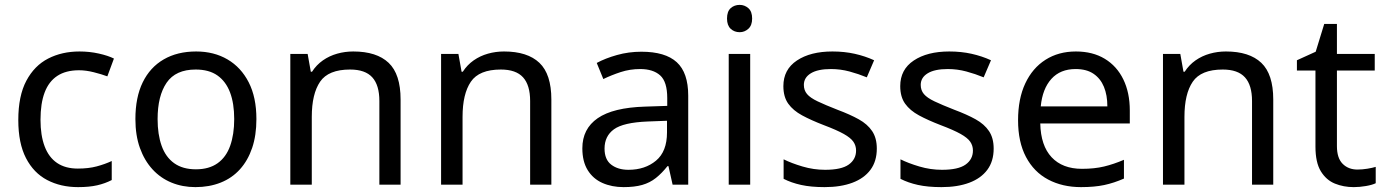

<svg xmlns="http://www.w3.org/2000/svg" viewBox="-20 -757 5681 787"><path d="M300 10Q229 10 173.5 -19Q118 -48 86.5 -109Q55 -170 55 -265Q55 -364 88 -426Q121 -488 177.5 -517Q234 -546 306 -546Q347 -546 385 -537.5Q423 -529 447 -517L420 -444Q396 -453 364 -461Q332 -469 304 -469Q250 -469 215 -446Q180 -423 163 -378Q146 -333 146 -266Q146 -202 163 -157Q180 -112 214 -89Q248 -66 299 -66Q343 -66 376.5 -75Q410 -84 438 -97V-19Q411 -5 378.5 2.5Q346 10 300 10Z M1031 -269Q1031 -202 1013.5 -150.5Q996 -99 963.5 -63Q931 -27 884.5 -8.5Q838 10 781 10Q728 10 683 -8.5Q638 -27 605 -63Q572 -99 553.5 -150.5Q535 -202 535 -269Q535 -358 565 -419.5Q595 -481 651 -513.5Q707 -546 784 -546Q857 -546 912.5 -513.5Q968 -481 999.5 -419.5Q1031 -358 1031 -269ZM626 -269Q626 -206 642.5 -159.5Q659 -113 694 -88Q729 -63 783 -63Q837 -63 872 -88Q907 -113 923.5 -159.5Q940 -206 940 -269Q940 -333 923 -378Q906 -423 871.5 -447.5Q837 -472 782 -472Q700 -472 663 -418Q626 -364 626 -269Z M1428 -546Q1524 -546 1573 -499.5Q1622 -453 1622 -349V0H1535V-343Q1535 -408 1506 -440Q1477 -472 1415 -472Q1326 -472 1292 -422Q1258 -372 1258 -278V0H1170V-536H1241L1254 -463H1259Q1277 -491 1303.5 -509.5Q1330 -528 1362 -537Q1394 -546 1428 -546Z M2046 -546Q2142 -546 2191 -499.5Q2240 -453 2240 -349V0H2153V-343Q2153 -408 2124 -440Q2095 -472 2033 -472Q1944 -472 1910 -422Q1876 -372 1876 -278V0H1788V-536H1859L1872 -463H1877Q1895 -491 1921.5 -509.5Q1948 -528 1980 -537Q2012 -546 2046 -546Z M2609 -545Q2707 -545 2754 -502Q2801 -459 2801 -365V0H2737L2720 -76H2716Q2693 -47 2668.5 -27.5Q2644 -8 2612.5 1Q2581 10 2536 10Q2488 10 2449.5 -7Q2411 -24 2389 -59.5Q2367 -95 2367 -149Q2367 -229 2430 -272.5Q2493 -316 2624 -320L2715 -323V-355Q2715 -422 2686 -448Q2657 -474 2604 -474Q2562 -474 2524 -461.5Q2486 -449 2453 -433L2426 -499Q2461 -518 2509 -531.5Q2557 -545 2609 -545ZM2635 -259Q2535 -255 2496.5 -227Q2458 -199 2458 -148Q2458 -103 2485.5 -82Q2513 -61 2556 -61Q2624 -61 2669 -98.5Q2714 -136 2714 -214V-262Z M3055 -536V0H2967V-536ZM3012 -737Q3032 -737 3047.5 -723.5Q3063 -710 3063 -681Q3063 -653 3047.5 -639Q3032 -625 3012 -625Q2990 -625 2975 -639Q2960 -653 2960 -681Q2960 -710 2975 -723.5Q2990 -737 3012 -737Z M3574 -148Q3574 -96 3548 -61Q3522 -26 3474 -8Q3426 10 3360 10Q3304 10 3263.5 1Q3223 -8 3192 -24V-104Q3224 -88 3269.5 -74.5Q3315 -61 3362 -61Q3429 -61 3459 -82.5Q3489 -104 3489 -140Q3489 -160 3478 -176Q3467 -192 3438.5 -208Q3410 -224 3357 -244Q3305 -264 3268 -284Q3231 -304 3211 -332Q3191 -360 3191 -404Q3191 -472 3246.5 -509Q3302 -546 3392 -546Q3441 -546 3483.5 -536.5Q3526 -527 3563 -510L3533 -440Q3499 -454 3462 -464Q3425 -474 3386 -474Q3332 -474 3303.5 -456.5Q3275 -439 3275 -409Q3275 -387 3288 -371.5Q3301 -356 3331.5 -341.5Q3362 -327 3413 -307Q3464 -288 3500 -268Q3536 -248 3555 -219.5Q3574 -191 3574 -148Z M4053 -148Q4053 -96 4027 -61Q4001 -26 3953 -8Q3905 10 3839 10Q3783 10 3742.5 1Q3702 -8 3671 -24V-104Q3703 -88 3748.5 -74.5Q3794 -61 3841 -61Q3908 -61 3938 -82.5Q3968 -104 3968 -140Q3968 -160 3957 -176Q3946 -192 3917.5 -208Q3889 -224 3836 -244Q3784 -264 3747 -284Q3710 -304 3690 -332Q3670 -360 3670 -404Q3670 -472 3725.5 -509Q3781 -546 3871 -546Q3920 -546 3962.5 -536.5Q4005 -527 4042 -510L4012 -440Q3978 -454 3941 -464Q3904 -474 3865 -474Q3811 -474 3782.5 -456.5Q3754 -439 3754 -409Q3754 -387 3767 -371.5Q3780 -356 3810.5 -341.5Q3841 -327 3892 -307Q3943 -288 3979 -268Q4015 -248 4034 -219.5Q4053 -191 4053 -148Z M4390 -546Q4459 -546 4508.5 -516Q4558 -486 4584.5 -431.5Q4611 -377 4611 -304V-251H4244Q4246 -160 4290.5 -112.5Q4335 -65 4415 -65Q4466 -65 4505.5 -74.5Q4545 -84 4587 -102V-25Q4546 -7 4506 1.5Q4466 10 4411 10Q4335 10 4276.5 -21Q4218 -52 4185.5 -113.5Q4153 -175 4153 -264Q4153 -352 4182.5 -415Q4212 -478 4265.5 -512Q4319 -546 4390 -546ZM4389 -474Q4326 -474 4289.5 -433.5Q4253 -393 4246 -321H4519Q4519 -367 4505 -401Q4491 -435 4462.5 -454.5Q4434 -474 4389 -474Z M5005 -546Q5101 -546 5150 -499.5Q5199 -453 5199 -349V0H5112V-343Q5112 -408 5083 -440Q5054 -472 4992 -472Q4903 -472 4869 -422Q4835 -372 4835 -278V0H4747V-536H4818L4831 -463H4836Q4854 -491 4880.5 -509.5Q4907 -528 4939 -537Q4971 -546 5005 -546Z M5544 -62Q5564 -62 5585 -65.5Q5606 -69 5619 -73V-6Q5605 1 5579 5.5Q5553 10 5529 10Q5487 10 5451.5 -4.5Q5416 -19 5394 -55Q5372 -91 5372 -156V-468H5296V-510L5373 -545L5408 -659H5460V-536H5615V-468H5460V-158Q5460 -109 5483.5 -85.5Q5507 -62 5544 -62Z"/></svg>

Font: Noto Sans Ambassadori
Style: Regular
Weight: 400
Designer: Monotype Design Team
Foundry: Monotype Imaging Inc.
Version: Version 2.013